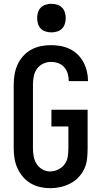

<svg xmlns="http://www.w3.org/2000/svg" viewBox="-20 -980 540 1008"><path d="M244 8Q217 8 190.5 2Q164 -4 141 -17.5Q118 -31 100.5 -51.5Q83 -72 72 -96Q61 -120 56.5 -146.5Q52 -173 52 -200V-535Q52 -562 56.5 -589Q61 -616 72 -640.5Q83 -665 101.5 -685.5Q120 -706 143.5 -719Q167 -732 193.5 -737.5Q220 -743 247 -743Q273 -743 298 -738.5Q323 -734 346 -723Q369 -712 387.5 -694Q406 -676 418 -653.5Q430 -631 436 -606Q442 -581 442 -556Q442 -556 442 -555.5Q442 -555 442 -554H341Q341 -554 341 -554.5Q341 -555 341 -555Q341 -575 335.5 -593.5Q330 -612 317 -627Q304 -642 285.5 -648.5Q267 -655 247 -655Q226 -655 206 -645.5Q186 -636 173.5 -618Q161 -600 157 -578.5Q153 -557 153 -535V-200Q153 -179 157 -158Q161 -137 172.5 -119Q184 -101 203 -90.5Q222 -80 243 -80Q265 -80 285.5 -90Q306 -100 319 -117.5Q332 -135 335.5 -156.5Q339 -178 339 -200V-316H250V-404H440V-200Q440 -173 437 -145.5Q434 -118 422.5 -93.5Q411 -69 392 -49Q373 -29 348.5 -16.5Q324 -4 297.5 2Q271 8 244 8ZM250 -810Q235 -810 220 -814.5Q205 -819 194.5 -829.5Q184 -840 179.5 -855Q175 -870 175 -885Q175 -900 179.5 -915Q184 -930 194.5 -940.5Q205 -951 220 -955.5Q235 -960 250 -960Q265 -960 280 -955.5Q295 -951 305.5 -940.5Q316 -930 320.5 -915Q325 -900 325 -885Q325 -870 320.5 -855Q316 -840 305.5 -829.5Q295 -819 280 -814.5Q265 -810 250 -810Z"/></svg>

Font: Zed Mono Semibold
Style: Regular
Weight: 600
Monospace: yes
Designer: Belleve Invis
Foundry: Belleve Invis
Version: Version 1.0.0; ttfautohint (v1.8.4)